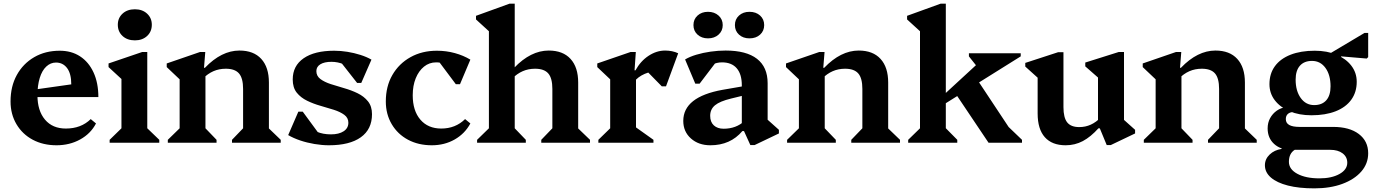

<svg xmlns="http://www.w3.org/2000/svg" viewBox="-20 -785 7560 1056"><path d="M291 14Q217 14 160 -16.5Q103 -47 70.5 -102Q38 -157 38 -227Q38 -310 72.5 -372.5Q107 -435 168 -470.5Q229 -506 309 -506Q373 -506 420.5 -475Q468 -444 494.5 -386.5Q521 -329 521 -251H139V-288L372 -321Q372 -380 349 -410.5Q326 -441 288 -441Q258 -441 234.5 -419Q211 -397 198.5 -356Q186 -315 186 -261Q186 -176 227.5 -127Q269 -78 342 -78Q426 -78 479 -130L508 -106Q479 -50 421 -18Q363 14 291 14Z M583 0V-16L664 -95L648 -67V-382L691 -311L577 -416V-436L762 -499H790V-66L775 -94L856 -16V0ZM722 -563Q680 -563 654 -587Q628 -611 628 -649Q628 -686 654 -710Q680 -734 722 -734Q763 -734 789 -710Q815 -686 815 -649Q815 -611 789 -587Q763 -563 722 -563Z M1256 0V-16L1332 -95L1317 -67V-296Q1317 -355 1294.5 -381Q1272 -407 1222 -407Q1185 -407 1154 -393.5Q1123 -380 1095 -352V-412H1107Q1198 -507 1297 -507Q1375 -507 1417 -461Q1459 -415 1459 -331V-66L1443 -94L1524 -16V0ZM903 0V-16L984 -95L968 -66V-399L1011 -308L897 -416V-436L1080 -499H1109L1102 -412H1110V-66L1095 -95L1171 -16V0Z M1789 14Q1751 14 1709.5 7Q1668 0 1631 -12.5Q1594 -25 1565 -42L1621 -171H1645L1761 -13H1673L1670 -102Q1689 -75 1722.5 -60.5Q1756 -46 1800 -46Q1844 -46 1870 -63Q1896 -80 1896 -110Q1896 -137 1873.5 -153.5Q1851 -170 1816.5 -181Q1782 -192 1743 -203Q1704 -214 1669 -231Q1634 -248 1612 -275.5Q1590 -303 1590 -348Q1590 -423 1650 -464.5Q1710 -506 1818 -506Q1854 -506 1891 -500Q1928 -494 1962.5 -483Q1997 -472 2023 -457L1967 -329H1944L1824 -482H1916L1918 -394Q1902 -418 1870 -431.5Q1838 -445 1803 -445Q1764 -445 1742 -431.5Q1720 -418 1720 -394Q1720 -367 1742 -350.5Q1764 -334 1799 -322.5Q1834 -311 1873 -300Q1912 -289 1947 -272Q1982 -255 2004 -227.5Q2026 -200 2026 -157Q2026 -74 1964.5 -30Q1903 14 1789 14Z M2355 14Q2281 14 2224 -16.5Q2167 -47 2134.5 -102Q2102 -157 2102 -227Q2102 -310 2138 -372.5Q2174 -435 2237.5 -470.5Q2301 -506 2383 -506Q2434 -506 2481.5 -493Q2529 -480 2567 -457L2510 -322H2487L2374 -473H2460V-408Q2430 -442 2379 -442Q2341 -442 2312 -418.5Q2283 -395 2266.5 -354.5Q2250 -314 2250 -261Q2250 -176 2292 -127Q2334 -78 2407 -78Q2485 -78 2538 -130L2567 -106Q2537 -50 2481 -18Q2425 14 2355 14Z M2957 0V-16L3033 -95L3018 -67V-296Q3018 -355 2995.5 -381Q2973 -407 2923 -407Q2886 -407 2855 -393.5Q2824 -380 2796 -352V-412H2808Q2899 -507 2998 -507Q3076 -507 3118 -461Q3160 -415 3160 -331V-66L3144 -94L3225 -16V0ZM2604 0V-16L2685 -95L2669 -67V-648L2712 -574L2598 -678V-698L2783 -765H2811V-66L2796 -95L2872 -16V0Z M3271 0V-16L3352 -95L3336 -67V-379L3379 -308L3265 -416V-436L3448 -499H3477L3470 -398H3478V-66L3463 -95L3574 -16V0ZM3465 -332 3463 -398H3475Q3503 -449 3547 -478Q3591 -507 3638 -507Q3678 -507 3710 -492L3643 -310H3620L3513 -419L3618 -396Q3566 -396 3526.5 -379Q3487 -362 3465 -332Z M4107 13 4072 -64H4060V-316Q4060 -377 4032 -409.5Q4004 -442 3951 -442Q3922 -442 3896 -429Q3870 -416 3854 -392L3856 -484H3949L3828 -325H3804L3748 -458Q3773 -473 3809.5 -484Q3846 -495 3888 -501Q3930 -507 3971 -507Q4085 -507 4143.5 -461.5Q4202 -416 4202 -327V-95L4160 -164L4264 -71V-51L4130 13ZM3887 14Q3822 14 3780 -23.5Q3738 -61 3738 -120Q3738 -252 3954 -291L4087 -314V-264L4001 -243Q3939 -228 3912.5 -206Q3886 -184 3886 -148Q3886 -114 3906 -95.5Q3926 -77 3960 -77Q4029 -77 4075 -120V-64H4063Q4030 -25 3986 -5.5Q3942 14 3887 14ZM3874 -574Q3839 -574 3816.5 -594.5Q3794 -615 3794 -647Q3794 -679 3816.5 -699.5Q3839 -720 3874 -720Q3909 -720 3932 -699.5Q3955 -679 3955 -647Q3955 -615 3932 -594.5Q3909 -574 3874 -574ZM4102 -574Q4067 -574 4044.5 -594.5Q4022 -615 4022 -647Q4022 -679 4044.5 -699.5Q4067 -720 4102 -720Q4138 -720 4160.5 -699.5Q4183 -679 4183 -647Q4183 -615 4160.5 -594.5Q4138 -574 4102 -574Z M4662 0V-16L4738 -95L4723 -67V-296Q4723 -355 4700.5 -381Q4678 -407 4628 -407Q4591 -407 4560 -393.5Q4529 -380 4501 -352V-412H4513Q4604 -507 4703 -507Q4781 -507 4823 -461Q4865 -415 4865 -331V-66L4849 -94L4930 -16V0ZM4309 0V-16L4390 -95L4374 -66V-399L4417 -308L4303 -416V-436L4486 -499H4515L4508 -412H4516V-66L4501 -95L4577 -16V0Z M4975 0V-16L5056 -95L5040 -67V-648L5083 -574L4969 -678V-698L5154 -765H5182V-54L5167 -95L5245 -16V0ZM5417 0 5221 -292 5335 -377 5557 -42 5478 -56V-134L5601 -16V0ZM5167 -208V-260L5382 -458L5410 -383H5382L5309 -475V-492H5594V-475Z M5841 14Q5766 14 5726.5 -30.5Q5687 -75 5687 -161V-402L5730 -319L5619 -419V-439L5800 -498H5829V-196Q5829 -138 5849.5 -112Q5870 -86 5916 -86Q5950 -86 5979.5 -99.5Q6009 -113 6035 -140V-80H6022Q5979 -32 5935.5 -9Q5892 14 5841 14ZM6067 13 6029 -79H6019V-403L6062 -321L5949 -420V-441L6133 -499H6162V-95L6119 -164L6223 -71V-51L6089 13Z M6624 0V-16L6700 -95L6685 -67V-296Q6685 -355 6662.5 -381Q6640 -407 6590 -407Q6553 -407 6522 -393.5Q6491 -380 6463 -352V-412H6475Q6566 -507 6665 -507Q6743 -507 6785 -461Q6827 -415 6827 -331V-66L6811 -94L6892 -16V0ZM6271 0V-16L6352 -95L6336 -66V-399L6379 -308L6265 -416V-436L6448 -499H6477L6470 -412H6478V-66L6463 -95L6539 -16V0Z M7209 251Q7124 251 7063.5 235.5Q7003 220 6970 191.5Q6937 163 6937 124Q6937 90 6963 65Q6989 40 7029 34V0H7101V39Q7069 59 7069 105Q7069 146 7115.5 171Q7162 196 7237 196Q7304 196 7347 172Q7390 148 7390 110Q7390 78 7364.5 58.5Q7339 39 7296 39H7080Q7023 39 6987.5 6.5Q6952 -26 6952 -79Q6952 -110 6965.5 -135Q6979 -160 7002.5 -176.5Q7026 -193 7056 -196L7097 -169Q7076 -169 7064 -159Q7052 -149 7052 -130Q7052 -108 7071 -97.5Q7090 -87 7128 -87H7312Q7402 -87 7453.5 -48Q7505 -9 7505 58Q7505 115 7467 158.5Q7429 202 7362.5 226.5Q7296 251 7209 251ZM7193 -151Q7125 -151 7073 -173Q7021 -195 6991.5 -233.5Q6962 -272 6962 -322Q6962 -380 6992 -421Q7022 -462 7078 -484Q7134 -506 7211 -506Q7279 -506 7331 -484Q7383 -462 7412.5 -423.5Q7442 -385 7442 -335Q7442 -278 7412 -236.5Q7382 -195 7326 -173Q7270 -151 7193 -151ZM7208 -207Q7251 -207 7274.5 -233.5Q7298 -260 7298 -310Q7298 -373 7270 -411.5Q7242 -450 7196 -450Q7153 -450 7129.5 -423.5Q7106 -397 7106 -347Q7106 -285 7134 -246Q7162 -207 7208 -207ZM7248 -463 7485 -604H7505V-471L7497 -463L7356 -475V-463Z"/></svg>

Font: Platypi Light SemiBold
Style: Regular
Weight: 600
Version: Version 1.200